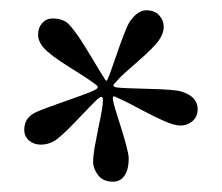

<svg xmlns="http://www.w3.org/2000/svg" viewBox="-20 -698 431 373"><path d="M27.1 -445.8Q27.1 -470.7 52 -481Q63.2 -486.1 102.5 -499.9Q141.8 -513.7 153.3 -518.3Q164.8 -522.9 167.8 -525.5Q170.9 -528.1 169.4 -530.3Q168 -532.5 162.6 -536.3Q157.2 -540 153.4 -542.8Q149.7 -545.7 113.5 -568.4Q77.4 -591.1 65.7 -604.1Q54 -617.2 54 -630.7Q54 -644.3 62 -653.2Q70.1 -662.1 82 -662.1Q103.5 -662.1 114.5 -650Q125.5 -637.9 136.6 -620.8Q147.7 -603.8 160.9 -581.5Q174.1 -559.3 177.1 -554.7Q180.2 -550 181.8 -547.6Q183.3 -545.2 183.8 -543.9Q184.3 -542.7 185.4 -542Q186.5 -541.3 186.5 -540.9Q186.5 -540.5 187.5 -541.6Q188.5 -542.7 188.6 -543.2Q188.7 -543.7 190.1 -546.6Q191.4 -549.6 193.5 -554.8Q195.6 -560.1 204.1 -585Q224.4 -644.3 231.7 -655.3Q247.1 -678 263.9 -678Q280.8 -678 289.4 -668.1Q298.1 -658.2 298.1 -645.8Q298.1 -633.3 288.6 -619.6Q279.1 -606 248.3 -579.1Q217.5 -552.2 213.1 -547.5Q208.7 -542.7 206.9 -540.6Q205.1 -538.6 204.2 -537.7Q203.4 -536.9 202.1 -535.4Q200.9 -533.9 200.8 -533.3Q200.7 -532.7 200.3 -531.7Q200 -530.8 200.8 -530.4Q201.7 -530 202.6 -529.4Q203.6 -528.8 205.6 -528.3Q215.6 -526.6 267.9 -525.4Q320.3 -524.2 333 -520Q364 -510 364 -486.1Q364 -471.2 353.8 -462.6Q343.5 -454.1 331.2 -454.1Q318.8 -454.1 299.9 -462.4Q281 -470.7 253.7 -485.2Q226.3 -499.8 219.5 -502.8Q212.6 -505.9 209.1 -507.6Q205.6 -509.3 204.5 -509.9Q203.4 -510.5 201.7 -510.7Q200 -511 199.7 -510.4Q199.5 -509.8 199.2 -508.1Q198.5 -502.2 209 -469.7Q230 -405 230 -390.9Q230 -376.7 227.1 -367.7Q219.5 -345 199.7 -345Q179.9 -345 170.4 -358Q160.9 -371.1 160.9 -382.9Q160.9 -394.8 163.9 -412.2Q167 -429.7 171.6 -451.9Q176.3 -474.1 178.1 -485Q179.9 -495.8 179.9 -502.9Q179.9 -510 176.9 -509.9Q173.8 -509.8 166 -502.2Q158.2 -494.6 127.9 -462.9Q97.7 -431.2 85.3 -424.1Q73 -417 59.4 -417Q45.9 -417 36.5 -425Q27.1 -433.1 27.1 -445.8Z"/></svg>

Font: Fanwood Text
Style: Regular
Weight: 400
Version: Version 1.1001